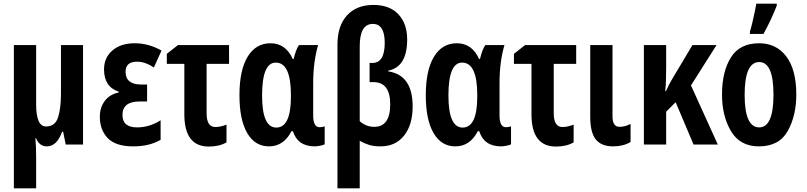

<svg xmlns="http://www.w3.org/2000/svg" viewBox="-20 -792 4421 1052"><path d="M314 -545V-279Q314 -198 298 -148.5Q282 -99 232 -99Q178 -99 178 -221V-545H56V240H178V71Q178 11 174 -35H177Q196 10 236 10Q292 10 320 -70H326L340 0H435V-545Z M753 -329Q668 -329 668 -399Q668 -454 731 -454Q776 -454 823 -422L865 -515Q794 -555 718 -555Q642 -555 596 -515.5Q550 -476 550 -412Q550 -316 630 -290V-285Q581 -275 554 -239Q527 -203 527 -152Q527 -80 570.5 -35Q614 10 710 10Q799 10 860 -26V-133Q799 -94 731 -94Q651 -94 651 -162Q651 -236 745 -236H786V-329Z M955 -545 894 -497V-442H990V-166Q990 11 1124 11Q1182 11 1221 -12V-109Q1187 -96 1160 -96Q1112 -96 1112 -171V-442H1235V-545Z M1577 -73H1585Q1611 10 1705 10Q1715 10 1734 6.5Q1753 3 1759 -2V-100Q1747 -95 1731 -95Q1696 -95 1696 -160V-336Q1696 -454 1723 -545H1618Q1601 -520 1589 -469H1584Q1545 -555 1462 -555Q1382 -555 1337 -481.5Q1292 -408 1292 -270Q1292 -136 1334.5 -63Q1377 10 1454 10Q1534 10 1577 -73ZM1416 -269Q1416 -449 1491 -449Q1574 -449 1574 -271V-264Q1574 -93 1494 -93Q1416 -93 1416 -269Z M2088 -557Q2088 -447 2020 -447H2005V-342H2026Q2118 -342 2118 -221Q2118 -97 2031 -97Q1985 -97 1951 -128V-539Q1951 -661 2023 -661Q2088 -661 2088 -557ZM1829 -547V240H1951V-21Q1974 -7 2001 1.5Q2028 10 2065 10Q2147 10 2194 -49Q2241 -108 2241 -209Q2241 -381 2107 -401V-405Q2211 -425 2211 -576Q2211 -662 2163 -713.5Q2115 -765 2026 -765Q1934 -765 1881.5 -708Q1829 -651 1829 -547Z M2598 -73H2606Q2632 10 2726 10Q2736 10 2755 6.5Q2774 3 2780 -2V-100Q2768 -95 2752 -95Q2717 -95 2717 -160V-336Q2717 -454 2744 -545H2639Q2622 -520 2610 -469H2605Q2566 -555 2483 -555Q2403 -555 2358 -481.5Q2313 -408 2313 -270Q2313 -136 2355.5 -63Q2398 10 2475 10Q2555 10 2598 -73ZM2437 -269Q2437 -449 2512 -449Q2595 -449 2595 -271V-264Q2595 -93 2515 -93Q2437 -93 2437 -269Z M2857 -545 2796 -497V-442H2892V-166Q2892 11 3026 11Q3084 11 3123 -12V-109Q3089 -96 3062 -96Q3014 -96 3014 -171V-442H3137V-545Z M3214 -545V-152Q3214 -66 3244.5 -28Q3275 10 3340 10Q3395 10 3435 -14V-113Q3404 -97 3375 -97Q3336 -97 3336 -154V-545Z M3774 -545 3663 -359Q3646 -331 3629 -293H3625Q3628 -323 3629 -355Q3630 -387 3630 -421V-545H3508V0H3630V-180L3682 -232L3780 0H3913L3766 -324L3906 -545Z M4163 -606Q4184 -643 4203 -684Q4222 -725 4236 -761V-772H4124Q4122 -759 4115.5 -727.5Q4109 -696 4101.5 -665Q4094 -634 4089 -620V-606ZM4140 -555Q4033 -555 3984.5 -477Q3936 -399 3936 -274Q3936 -156 3985.5 -73Q4035 10 4138 10Q4249 10 4296 -74Q4343 -158 4343 -274Q4343 -411 4288 -483Q4233 -555 4140 -555ZM4140 -452Q4218 -452 4218 -274Q4218 -94 4140 -94Q4060 -94 4060 -272Q4060 -452 4140 -452Z"/></svg>

Font: Noto Sans UI Condensed
Style: Bold
Weight: 700
Width: 3
Designer: Monotype Design Team
Foundry: Monotype Imaging Inc.
Version: 1.001